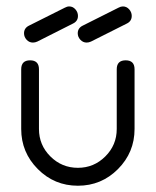

<svg xmlns="http://www.w3.org/2000/svg" viewBox="-20 -592 496 612"><path d="M399.9 -541.3Q399.9 -524.4 384 -516.8L270 -459.5Q262.9 -456.3 256.1 -456.3Q244.6 -456.3 236.2 -465.3Q227.8 -474.4 227.8 -485.8Q227.8 -502.7 244.1 -510.5L357.9 -567.6Q365 -571.5 371.8 -571.5Q383.5 -571.5 391.7 -562.3Q399.9 -553 399.9 -541.3ZM228.5 -541.3Q228.5 -524.4 212.4 -516.8L98.9 -459.5Q91.8 -456.3 85 -456.3Q73 -456.3 64.8 -465.3Q56.6 -474.4 56.6 -485.8Q56.6 -502.7 72.8 -510.5L186.8 -567.6Q193.8 -571.5 200.7 -571.5Q212.2 -571.5 220.3 -562.3Q228.5 -553 228.5 -541.3ZM408.9 -180.9Q408.9 -106.2 356.1 -53.1Q303.2 0 228.3 0Q153.3 0 100.5 -53.1Q47.6 -106.2 47.6 -180.9V-371.1Q47.6 -399.7 75.9 -399.7Q104.2 -399.7 104.2 -371.1V-180.9Q104.2 -129.6 140.6 -93.4Q177 -57.1 228.3 -57.1Q279.3 -57.1 315.7 -93.4Q352.1 -129.6 352.1 -180.9V-371.1Q352.1 -399.7 380.6 -399.7Q408.9 -399.7 408.9 -371.1Z"/></svg>

Font: EnergyBar
Style: Regular
Weight: 400
Italic angle: -10°
Version: 1.0 2000-03-28